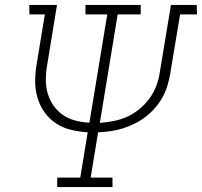

<svg xmlns="http://www.w3.org/2000/svg" viewBox="-20 -755 815 775"><path d="M211 0V-38H304L334 -221Q300 -223 266.5 -231Q233 -239 206 -257Q179 -275 160 -301.5Q141 -328 131.5 -360Q122 -392 122 -426.5Q122 -461 128 -496L161 -697H99L98 -735H210L170 -490Q165 -461 165 -432Q165 -403 173 -376.5Q181 -350 196.5 -328Q212 -306 234 -291Q256 -276 283.5 -268.5Q311 -261 341 -260L413 -697H325V-735H548V-697H455L383 -259Q411 -261 439 -266.5Q467 -272 493.5 -284Q520 -296 543 -315Q566 -334 583.5 -358Q601 -382 611 -409Q621 -436 625 -463L670 -735H774L775 -697H707L667 -457Q663 -433 655.5 -408.5Q648 -384 635.5 -361.5Q623 -339 605.5 -319Q588 -299 567 -283Q546 -267 522.5 -255.5Q499 -244 475 -236.5Q451 -229 426 -225.5Q401 -222 376 -221L346 -38H434V0Z"/></svg>

Font: Iosevka Etoile Extralight
Style: Italic
Weight: 200
Italic angle: -9°
Designer: Belleve Invis
Foundry: Belleve Invis
Version: Version 22.1.2; ttfautohint (v1.8.4)